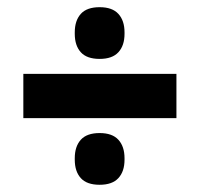

<svg xmlns="http://www.w3.org/2000/svg" viewBox="-20 -574 550 529"><path d="M44.3 -248.6V-370.4H466.1V-248.6ZM254.5 -64.9Q219.2 -64.9 202.6 -83.3Q186 -101.7 186 -134V-138.1Q186 -170.4 202.6 -188.9Q219.2 -207.4 254.5 -207.4Q289.4 -207.4 306.2 -188.9Q323.1 -170.4 323.1 -138.1V-134Q323.1 -101.7 306.2 -83.3Q289.4 -64.9 254.5 -64.9ZM254.5 -411.7Q219.2 -411.7 202.6 -430.1Q186 -448.5 186 -480.8V-484.9Q186 -517.2 202.6 -535.7Q219.2 -554.2 254.5 -554.2Q289.4 -554.2 306.2 -535.7Q323.1 -517.2 323.1 -484.9V-480.8Q323.1 -448.5 306.2 -430.1Q289.4 -411.7 254.5 -411.7Z"/></svg>

Font: Anek Tamil Medium
Style: Regular
Weight: 500
Designer: Aadarsh Rajan (Tamil), Yesha Goshar (Latin)
Foundry: Ek Type
Version: Version 1.003